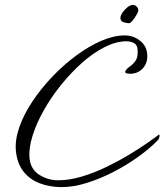

<svg xmlns="http://www.w3.org/2000/svg" viewBox="-20 -744 673 786"><path d="M232 22Q184 22 143 6.5Q102 -9 76 -42Q50 -75 45 -127Q41 -172 59.5 -224.5Q78 -277 113.5 -330Q149 -383 195 -431Q241 -479 292.5 -517Q344 -555 395 -577Q446 -599 491 -599Q527 -599 555 -576Q583 -553 583 -514Q583 -483 563 -462.5Q543 -442 512 -442Q511 -442 502 -443Q493 -444 492 -450Q497 -462 510.5 -471Q524 -480 535 -495.5Q546 -511 543 -542Q542 -560 528.5 -567.5Q515 -575 498 -575Q456 -575 409 -551.5Q362 -528 316.5 -487.5Q271 -447 230.5 -397Q190 -347 159.5 -293Q129 -239 113 -187.5Q97 -136 101 -95Q106 -50 141.5 -28Q177 -6 218 -6Q265 -6 316 -21.5Q367 -37 416.5 -61Q466 -85 509 -111Q552 -137 583.5 -159Q615 -181 629 -192Q630 -193 631 -193Q633 -193 633 -188Q633 -184 631.5 -179Q630 -174 625 -169Q593 -136 546.5 -102.5Q500 -69 446 -41Q392 -13 336.5 4.5Q281 22 232 22ZM508 -649Q499 -649 486 -653Q473 -657 473 -671Q473 -680 481.5 -692.5Q490 -705 502 -714.5Q514 -724 524 -724Q532 -724 539.5 -717Q547 -710 546 -700Q546 -695 538.5 -682.5Q531 -670 522.5 -659.5Q514 -649 508 -649Z"/></svg>

Font: Hurricane
Style: Regular
Weight: 400
Designer: Robert E. Leuschke
Foundry: Robert E. Leuschke
Version: Version 1.010; ttfautohint (v1.8.3)